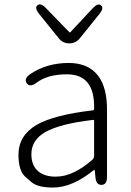

<svg xmlns="http://www.w3.org/2000/svg" viewBox="-20 -830 587 863"><path d="M218 13Q150 13 122 -11Q108 -23 94 -35Q63 -63 63 -134Q63 -221 145 -269Q224 -314 397 -334Q403 -335 403 -341Q407 -496 281 -496Q194 -496 144 -458Q115 -436 100 -456Q86 -476 116 -497Q190 -547 289 -547Q379 -547 423 -487Q461 -434 461 -338V-35Q461 0 437 1Q412 2 409 -33L406 -63Q405 -68 401 -65Q305 13 218 13ZM230 -36Q273 -36 315 -57Q354 -76 395 -112Q403 -119 403 -130V-287Q403 -292 398 -291Q250 -274 183 -236Q121 -200 121 -137Q121 -85 153 -59Q182 -36 230 -36ZM291 -635Q263 -635 245 -657L157 -766Q134 -794 148 -806Q163 -819 187 -793L291 -686Q294 -682 297 -686L396 -792Q420 -818 434 -806Q449 -794 426 -766L338 -657Q320 -635 291 -635Z"/></svg>

Font: Resource Han Rounded CN Light
Style: Regular
Weight: 300
Designer: Cyano Hao (round all glyphs); Ryoko NISHIZUKA 西塚涼子 (kana, bopomofo & ideographs); Paul D. Hunt (Latin, Greek & Cyrillic)
Foundry: Cyano Hao
Version: 0.990